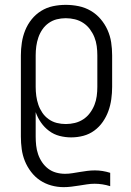

<svg xmlns="http://www.w3.org/2000/svg" viewBox="-20 -558 540 791"><path d="M242 213Q216 213 191 206Q166 199 145 185Q124 171 108 150Q92 129 82.5 105.5Q73 82 69.5 56.5Q66 31 66 5V-330Q66 -356 70 -382.5Q74 -409 84 -433.5Q94 -458 110.5 -478.5Q127 -499 149.5 -513Q172 -527 198 -532.5Q224 -538 251 -538Q278 -538 304.5 -532.5Q331 -527 354 -513.5Q377 -500 394.5 -479.5Q412 -459 423 -434.5Q434 -410 438 -383.5Q442 -357 442 -330V-200Q442 -175 438.5 -149.5Q435 -124 426.5 -100.5Q418 -77 403.5 -56Q389 -35 368.5 -20Q348 -5 323.5 1.5Q299 8 273 8Q249 8 225.5 2Q202 -4 182.5 -18.5Q163 -33 149 -53Q135 -73 127 -96V5Q127 23 129 41.5Q131 60 137 77.5Q143 95 153.5 110.5Q164 126 178.5 137Q193 148 211 153Q229 158 248 158Q263 158 278.5 155.5Q294 153 309 150.5Q324 148 339.5 146Q355 144 371 144Q387 144 402.5 146.5Q418 149 434 154V209Q418 204 402 201.5Q386 199 370 199Q354 199 338 201.5Q322 204 306 206.5Q290 209 274 211Q258 213 242 213ZM251 -47Q270 -47 288.5 -51.5Q307 -56 323 -66.5Q339 -77 350.5 -92.5Q362 -108 369 -125.5Q376 -143 378.5 -162Q381 -181 381 -200V-330Q381 -349 378.5 -368Q376 -387 369 -404.5Q362 -422 350.5 -437.5Q339 -453 323 -463.5Q307 -474 288.5 -478.5Q270 -483 251 -483Q232 -483 214 -478.5Q196 -474 180.5 -463Q165 -452 154.5 -436.5Q144 -421 138 -403.5Q132 -386 129.5 -367.5Q127 -349 127 -330V-200Q127 -181 129.5 -162.5Q132 -144 138 -126.5Q144 -109 154.5 -93.5Q165 -78 180.5 -67Q196 -56 214 -51.5Q232 -47 251 -47Z"/></svg>

Font: Iosevka Term Light
Style: Regular
Weight: 300
Monospace: yes
Designer: Belleve Invis
Foundry: Belleve Invis
Version: Version 9.0.1; ttfautohint (v1.8.3)